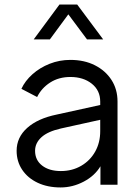

<svg xmlns="http://www.w3.org/2000/svg" viewBox="-20 -811 600 843"><path d="M246 12Q189 12 145.5 -8.5Q102 -29 77.5 -65.5Q53 -102 53 -149Q53 -208 99.5 -249.5Q146 -291 229 -308L420 -350V-365Q420 -414 383 -443.5Q346 -473 289 -473Q238 -473 200 -448.5Q162 -424 143 -385L74 -421Q90 -456 122.5 -485Q155 -514 198 -531Q241 -548 289 -548Q350 -548 396.5 -524.5Q443 -501 469.5 -460Q496 -419 496 -365V0H421V-81Q396 -39 347.5 -13.5Q299 12 246 12ZM134 -149Q134 -108 165 -84Q196 -60 247 -60Q297 -60 336.5 -83Q376 -106 398 -145.5Q420 -185 420 -235V-285L248 -247Q190 -234 162 -208.5Q134 -183 134 -149ZM241 -791H319L433 -638H362L280 -748L199 -638H128Z"/></svg>

Font: Plus Jakarta Text Light
Style: Regular
Weight: 300
Designer: Gumpita Rahayu
Foundry: Tokotype Studio
Version: Version 1.000